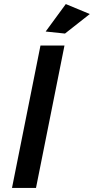

<svg xmlns="http://www.w3.org/2000/svg" viewBox="-20 -924 462 944"><path d="M297 -700 157 0H39L179 -700ZM303.5 -904 421.5 -855 299.5 -759 204.5 -769Z"/></svg>

Font: Argentum Sans
Style: Italic
Weight: 400
Italic angle: -11.3099°
Designer: Julieta Ulanovsky, Owen Earl, Rasmus Andersson, Cristiano Sobral
Foundry: The Argentum Sans Project Authors
Version: Version 3.131; ttfautohint (v1.8.4.7-5d5b-dirty)